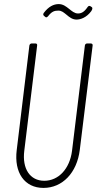

<svg xmlns="http://www.w3.org/2000/svg" viewBox="-20 -913 501 941"><path d="M355 -817C375 -817 404 -827 427 -858C434 -868 434 -875 430 -878L424 -882C418 -886 413 -884 409 -878C392 -853 378 -847 362 -847C345 -847 332 -859 318 -870C304 -881 289 -893 268 -893C243 -893 218 -881 194 -849C191 -843 191 -839 196 -835L202 -830C206 -826 211 -828 216 -834C234 -857 247 -861 266 -861C283 -861 293 -851 307 -840C320 -829 335 -817 355 -817ZM193 8C286 8 357 -66 371 -178L434 -690C435 -696 431 -700 425 -700H407C401 -700 397 -696 396 -690L333 -174C322 -86 267 -27 197 -27C127 -27 88 -86 99 -174L162 -690C163 -696 160 -700 154 -700H135C130 -700 125 -696 124 -690L62 -178C48 -66 101 8 193 8Z"/></svg>

Font: Barlow Condensed ExtraLight
Style: Italic
Weight: 275
Width: 3
Italic angle: -7°
Designer: Jeremy Tribby
Foundry: Tribby Type
Version: Version 1.422;hotconv 1.0.109;makeotfexe 2.5.65596